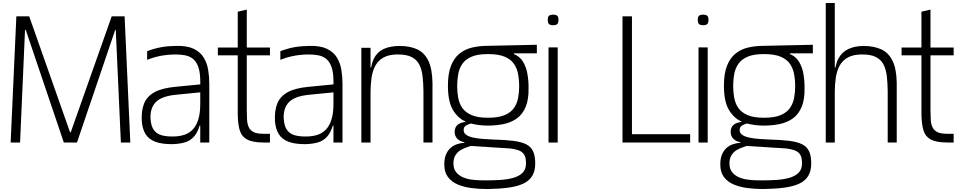

<svg xmlns="http://www.w3.org/2000/svg" viewBox="-20 -950 6386 1280"><path d="M51 0 89 -841H174.8L446.8 -68.7H451.8L724.7 -841H810.7L848.7 0H785.8L751.8 -750.3H748L493.2 0H405.5L151.7 -750.3H146.8L113.8 0Z M1315 0V-307Q1315 -313 1315 -328.1Q1315 -343.2 1315.1 -360.3Q1315.2 -377.5 1315.2 -390.6Q1315.2 -403.7 1315.2 -404.7Q1315.2 -466.3 1302.2 -503.1Q1289.2 -539.8 1266.2 -557.8Q1243.2 -575.8 1214 -581.3Q1184.8 -586.8 1152.5 -586.8Q1101.7 -586.8 1054.1 -578.2Q1006.5 -569.5 961 -551V-609Q1012.2 -628 1056.1 -635.6Q1100 -643.2 1155 -644Q1227.2 -645.7 1271 -624.8Q1314.8 -603.8 1337.2 -567.7Q1359.7 -531.5 1367.4 -486.3Q1375.2 -441.2 1375.2 -394.3V0ZM1131.5 11Q1060.7 11.8 1016.1 -4.7Q971.5 -21.3 949.8 -57Q928.2 -92.7 925 -146Q921.8 -214 941.1 -261Q960.3 -308 1010 -335.4Q1059.7 -362.8 1147 -371L1335 -389.3V-336.3L1153.3 -318.3Q1056 -308.8 1017.9 -268.6Q979.8 -228.3 983.5 -158.7Q986.5 -111 1004.8 -84.5Q1023 -58 1057.6 -48.2Q1092.2 -38.5 1142.2 -40.3Q1180.5 -41.3 1212 -52.4Q1243.5 -63.5 1266.4 -88.2Q1289.3 -112.8 1302.2 -154.3Q1315 -195.8 1315 -256.8L1333 -113H1311Q1296 -64 1271.4 -37.4Q1246.8 -10.8 1212.2 -0.8Q1177.5 9.3 1131.5 11Z M1737.2 0Q1664.3 0 1627 -20.4Q1589.7 -40.8 1577.3 -84.4Q1565 -128 1565 -196.3V-414H1625.2V-216.2Q1625.2 -181 1626.9 -152.1Q1628.7 -123.2 1638.4 -102.1Q1648.2 -81 1670.4 -69.6Q1692.7 -58.2 1734.5 -58.2H1779.7V0ZM1432.5 -581.3V-633.3H1779.7V-581.3ZM1565 -275V-872L1625.2 -886V-275Z M2203 0V-307Q2203 -313 2203 -328.1Q2203 -343.2 2203.1 -360.3Q2203.2 -377.5 2203.2 -390.6Q2203.2 -403.7 2203.2 -404.7Q2203.2 -466.3 2190.2 -503.1Q2177.2 -539.8 2154.2 -557.8Q2131.2 -575.8 2102 -581.3Q2072.8 -586.8 2040.5 -586.8Q1989.7 -586.8 1942.1 -578.2Q1894.5 -569.5 1849 -551V-609Q1900.2 -628 1944.1 -635.6Q1988 -643.2 2043 -644Q2115.2 -645.7 2159 -624.8Q2202.8 -603.8 2225.2 -567.7Q2247.7 -531.5 2255.4 -486.3Q2263.2 -441.2 2263.2 -394.3V0ZM2019.5 11Q1948.7 11.8 1904.1 -4.7Q1859.5 -21.3 1837.8 -57Q1816.2 -92.7 1813 -146Q1809.8 -214 1829.1 -261Q1848.3 -308 1898 -335.4Q1947.7 -362.8 2035 -371L2223 -389.3V-336.3L2041.3 -318.3Q1944 -308.8 1905.9 -268.6Q1867.8 -228.3 1871.5 -158.7Q1874.5 -111 1892.8 -84.5Q1911 -58 1945.6 -48.2Q1980.2 -38.5 2030.2 -40.3Q2068.5 -41.3 2100 -52.4Q2131.5 -63.5 2154.4 -88.2Q2177.3 -112.8 2190.2 -154.3Q2203 -195.8 2203 -256.8L2221 -113H2199Q2184 -64 2159.4 -37.4Q2134.8 -10.8 2100.2 -0.8Q2065.5 9.3 2019.5 11Z M2450.2 -334V-442Q2450.2 -515 2472.4 -559.3Q2494.7 -603.7 2538.1 -623.6Q2581.5 -643.5 2644.5 -643.5Q2713.5 -643.5 2761.4 -621.2Q2809.3 -598.8 2835.4 -545.4Q2861.5 -492 2863.2 -398.2L2803 -344.8Q2802.2 -398.8 2796.9 -443.2Q2791.7 -487.7 2775.1 -519.9Q2758.5 -552.2 2724.6 -569.6Q2690.7 -587 2632.3 -587Q2575 -587 2539.1 -567.8Q2503.2 -548.5 2483.8 -514.5Q2464.5 -480.5 2457.3 -434.2Q2450.2 -388 2450.2 -334ZM2389 0V-631.3H2450.2V-442V0ZM2452.2 -436 2417.2 -461V-500H2463.2ZM2803 0V-359.5L2863.2 -403.2V0Z M3227.2 310.2Q3174.5 310.2 3123.6 303.7Q3072.7 297.2 3031.6 279.9Q2990.5 262.7 2966 229.8Q2941.5 197 2942 145.3Q2942 108.3 2952.5 82.1Q2963 55.8 2981.2 38.5Q2999.5 21.2 3023.8 12.4Q3048.2 3.7 3075.8 1.7V-2.5Q3048.5 -6.2 3029.8 -24Q3011 -41.8 3011 -72.2Q3011 -85.8 3016.8 -99.3Q3022.5 -112.8 3038.2 -123.2Q3054 -133.5 3083 -137.2V-139.8Q3030.5 -163.8 2998.4 -219.1Q2966.3 -274.3 2966.2 -377.7V-379Q2966.2 -459.5 2986.5 -511.2Q3006.8 -562.8 3042.8 -592.2Q3078.7 -621.5 3127.2 -633Q3175.8 -644.5 3233.2 -644.5L3559 -651.5V-594.5H3406V-589.7Q3445 -573.8 3466.2 -539.4Q3487.5 -505 3495.6 -460.2Q3503.7 -415.3 3503.7 -369.2V-368.2Q3505.7 -287.5 3484.2 -236.8Q3462.7 -186.2 3424.1 -159.3Q3385.5 -132.5 3335.9 -122.6Q3286.3 -112.7 3233.2 -112.7Q3203.7 -112.7 3175.1 -116.2Q3146.5 -119.7 3120 -126.5Q3100.8 -122.3 3085.9 -112.6Q3071 -102.8 3071 -83.3Q3070.8 -62 3089.8 -49.9Q3108.7 -37.8 3139.1 -31.8Q3169.5 -25.8 3203.9 -23.4Q3238.3 -21 3269 -19.8Q3349.5 -17.8 3403.4 -10.8Q3457.3 -3.8 3489.1 12.6Q3520.8 29 3534.5 59.8Q3548.2 90.7 3548.2 140.2Q3548.2 190.3 3527.8 223.3Q3507.5 256.3 3467.3 274.8Q3427.2 293.2 3367 301.2Q3306.8 309.2 3227.2 310.2ZM3222.7 252.5Q3265.7 252.5 3311.9 249.8Q3358.2 247.2 3397.8 236.8Q3437.5 226.5 3462.2 203.5Q3486.8 180.5 3486.8 139Q3486.8 99 3473.6 79.5Q3460.3 60 3436.2 51.7Q3412 43.3 3378.5 39.5L3116.8 23Q3108.2 26.8 3089.7 32.8Q3071.2 38.8 3051.2 50.5Q3031.3 62.2 3017.2 83.6Q3003 105 3003 139Q3003 175 3020.1 196.8Q3037.2 218.7 3063.8 230.7Q3090.5 242.7 3120.9 247Q3151.3 251.3 3178.4 251.9Q3205.5 252.5 3222.7 252.5ZM3233.2 -165Q3302.8 -165 3344.3 -182.6Q3385.8 -200.2 3406.4 -230Q3427 -259.8 3434.1 -297.8Q3441.2 -335.7 3441.2 -376.5Q3441.2 -418.2 3434.1 -456Q3427 -493.8 3406.4 -524.2Q3385.8 -554.5 3344.3 -572Q3302.8 -589.5 3233.2 -589.5Q3165 -589.5 3124 -572Q3083 -554.5 3062.3 -524.2Q3041.7 -493.8 3034.8 -456Q3027.8 -418.2 3027.8 -376.5Q3027.8 -335.7 3034.8 -297.8Q3041.7 -259.8 3062.3 -230Q3083 -200.2 3124 -182.6Q3165 -165 3233.2 -165Z M3636.8 0V-634H3698V0ZM3667.3 -781.8Q3657.2 -781.8 3648.9 -784.3Q3640.7 -786.8 3636.2 -794.4Q3631.7 -802 3631.7 -817.5Q3631.7 -840.8 3641.9 -846.7Q3652.2 -852.5 3667.4 -852.5Q3682.7 -852.5 3692.9 -846.7Q3703.2 -840.8 3703.2 -817.5Q3703.2 -802 3698.6 -794.4Q3694 -786.8 3685.7 -784.3Q3677.5 -781.8 3667.3 -781.8Z M4130 0V-841H4193V-55.2H4581V0Z M4636.8 0V-634H4698V0ZM4667.3 -781.8Q4657.2 -781.8 4648.9 -784.3Q4640.7 -786.8 4636.2 -794.4Q4631.7 -802 4631.7 -817.5Q4631.7 -840.8 4641.9 -846.7Q4652.2 -852.5 4667.4 -852.5Q4682.7 -852.5 4692.9 -846.7Q4703.2 -840.8 4703.2 -817.5Q4703.2 -802 4698.6 -794.4Q4694 -786.8 4685.7 -784.3Q4677.5 -781.8 4667.3 -781.8Z M5067.2 310.2Q5014.5 310.2 4963.6 303.7Q4912.7 297.2 4871.6 279.9Q4830.5 262.7 4806 229.8Q4781.5 197 4782 145.3Q4782 108.3 4792.5 82.1Q4803 55.8 4821.2 38.5Q4839.5 21.2 4863.8 12.4Q4888.2 3.7 4915.8 1.7V-2.5Q4888.5 -6.2 4869.8 -24Q4851 -41.8 4851 -72.2Q4851 -85.8 4856.8 -99.3Q4862.5 -112.8 4878.2 -123.2Q4894 -133.5 4923 -137.2V-139.8Q4870.5 -163.8 4838.4 -219.1Q4806.3 -274.3 4806.2 -377.7V-379Q4806.2 -459.5 4826.5 -511.2Q4846.8 -562.8 4882.8 -592.2Q4918.7 -621.5 4967.2 -633Q5015.8 -644.5 5073.2 -644.5L5399 -651.5V-594.5H5246V-589.7Q5285 -573.8 5306.2 -539.4Q5327.5 -505 5335.6 -460.2Q5343.7 -415.3 5343.7 -369.2V-368.2Q5345.7 -287.5 5324.2 -236.8Q5302.7 -186.2 5264.1 -159.3Q5225.5 -132.5 5175.9 -122.6Q5126.3 -112.7 5073.2 -112.7Q5043.7 -112.7 5015.1 -116.2Q4986.5 -119.7 4960 -126.5Q4940.8 -122.3 4925.9 -112.6Q4911 -102.8 4911 -83.3Q4910.8 -62 4929.8 -49.9Q4948.7 -37.8 4979.1 -31.8Q5009.5 -25.8 5043.9 -23.4Q5078.3 -21 5109 -19.8Q5189.5 -17.8 5243.4 -10.8Q5297.3 -3.8 5329.1 12.6Q5360.8 29 5374.5 59.8Q5388.2 90.7 5388.2 140.2Q5388.2 190.3 5367.8 223.3Q5347.5 256.3 5307.3 274.8Q5267.2 293.2 5207 301.2Q5146.8 309.2 5067.2 310.2ZM5062.7 252.5Q5105.7 252.5 5151.9 249.8Q5198.2 247.2 5237.8 236.8Q5277.5 226.5 5302.2 203.5Q5326.8 180.5 5326.8 139Q5326.8 99 5313.6 79.5Q5300.3 60 5276.2 51.7Q5252 43.3 5218.5 39.5L4956.8 23Q4948.2 26.8 4929.7 32.8Q4911.2 38.8 4891.2 50.5Q4871.3 62.2 4857.2 83.6Q4843 105 4843 139Q4843 175 4860.1 196.8Q4877.2 218.7 4903.8 230.7Q4930.5 242.7 4960.9 247Q4991.3 251.3 5018.4 251.9Q5045.5 252.5 5062.7 252.5ZM5073.2 -165Q5142.8 -165 5184.3 -182.6Q5225.8 -200.2 5246.4 -230Q5267 -259.8 5274.1 -297.8Q5281.2 -335.7 5281.2 -376.5Q5281.2 -418.2 5274.1 -456Q5267 -493.8 5246.4 -524.2Q5225.8 -554.5 5184.3 -572Q5142.8 -589.5 5073.2 -589.5Q5005 -589.5 4964 -572Q4923 -554.5 4902.3 -524.2Q4881.7 -493.8 4874.8 -456Q4867.8 -418.2 4867.8 -376.5Q4867.8 -335.7 4874.8 -297.8Q4881.7 -259.8 4902.3 -230Q4923 -200.2 4964 -182.6Q5005 -165 5073.2 -165Z M5485 -930H5545.2V-442V0H5485ZM5898 -359.5 5958.2 -403.2V0H5898ZM5545.2 -442Q5545.2 -515 5569.2 -559.3Q5593.2 -603.7 5636.6 -623.6Q5680 -643.5 5737 -643.5Q5806 -643.5 5854.8 -621.2Q5903.5 -598.8 5930 -545.4Q5956.5 -492 5958.2 -398.2L5898 -344.8Q5897.2 -398.8 5891.9 -443.2Q5886.7 -487.7 5870.2 -519.9Q5853.7 -552.2 5819.7 -569.6Q5785.7 -587 5727.3 -587Q5670 -587 5634.1 -567.8Q5598.2 -548.5 5578.8 -514.5Q5559.5 -480.5 5552.3 -434.2Q5545.2 -388 5545.2 -334ZM5512.3 -500H5558.2L5547.2 -436L5512.3 -461Z M6295.2 0Q6222.3 0 6185 -20.4Q6147.7 -40.8 6135.3 -84.4Q6123 -128 6123 -196.3V-414H6183.2V-216.2Q6183.2 -181 6184.9 -152.1Q6186.7 -123.2 6196.4 -102.1Q6206.2 -81 6228.4 -69.6Q6250.7 -58.2 6292.5 -58.2H6337.7V0ZM5990.5 -581.3V-633.3H6337.7V-581.3ZM6123 -275V-872L6183.2 -886V-275Z"/></svg>

Font: Matangi Light
Style: Regular
Weight: 300
Designer: Prashant Pant
Foundry: The Graphic Ant
Version: Version 3.002